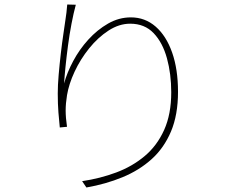

<svg xmlns="http://www.w3.org/2000/svg" viewBox="-20 -796 1040 851"><path d="M316 -775Q306 -738 297 -691Q288 -644 281.5 -595Q275 -546 270.5 -502Q266 -458 264 -426Q277 -474 304.5 -525.5Q332 -577 371.5 -620.5Q411 -664 459 -691.5Q507 -719 560 -719Q623 -719 670 -678Q717 -637 743 -563Q769 -489 769 -389Q769 -287 738 -213.5Q707 -140 652 -90.5Q597 -41 523 -10.5Q449 20 363 35L344 7Q424 -5 495 -31.5Q566 -58 621 -104Q676 -150 707.5 -220Q739 -290 739 -387Q739 -468 720 -537.5Q701 -607 661 -649Q621 -691 557 -691Q508 -691 461 -660.5Q414 -630 375 -581.5Q336 -533 310.5 -478Q285 -423 277 -374Q271 -337 271 -306Q271 -275 277 -234L245 -231Q242 -259 239 -297Q236 -335 236 -382Q236 -418 240 -464.5Q244 -511 249.5 -558.5Q255 -606 261 -646Q267 -686 270 -708Q273 -725 274.5 -740Q276 -755 278 -776Z"/></svg>

Font: Noto Sans TC Thin
Style: Regular
Weight: 100
Designer: Ryoko NISHIZUKA 西塚涼子 (kana, bopomofo & ideographs); Paul D. Hunt (Latin, Greek & Cyrillic); Sandoll Communications 산돌커뮤니
Foundry: Adobe
Version: Version 2.004-H2;hotconv 1.0.118;makeotfexe 2.5.65603